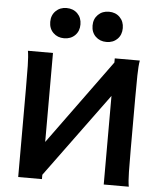

<svg xmlns="http://www.w3.org/2000/svg" viewBox="-63 -1026 916 1081"><g transform="rotate(5 395.5 -486.0)"><path d="M564 -689.5 646.5 -613.3 214.8 -24.4 132.3 -96.7ZM214.8 -712.9V0H80.6V-500.5Q80.6 -572.8 79.6 -628.2Q78.6 -683.6 73.2 -712.9ZM705.6 0H564V-712.9H705.6Q700.2 -683.6 699.2 -628.2Q698.2 -572.8 698.2 -500.5V-210Q698.2 -137.7 699.2 -83.5Q700.2 -29.3 705.6 0ZM423.3 -886.2Q423.3 -923.8 447.5 -947.8Q471.7 -971.7 508.8 -971.7Q546.4 -971.7 570.3 -947.8Q594.2 -923.8 594.2 -886.2Q594.2 -848.1 570.3 -824.5Q546.4 -800.8 508.8 -800.8Q471.7 -800.8 447.5 -824.5Q423.3 -848.1 423.3 -886.2ZM184.1 -886.2Q184.1 -923.8 208.3 -947.8Q232.4 -971.7 269.5 -971.7Q307.1 -971.7 331.1 -947.8Q355 -923.8 355 -886.2Q355 -848.1 331.1 -824.5Q307.1 -800.8 269.5 -800.8Q232.4 -800.8 208.3 -824.5Q184.1 -848.1 184.1 -886.2Z"/></g></svg>

Font: Andika
Style: Bold
Weight: 700
Designer: Victor Gaultney, Annie Olsen, Julie Remington, Don Collingsworth, Eric Hays, Becca Hirsbrunner
Foundry: SIL International
Version: Version 6.101